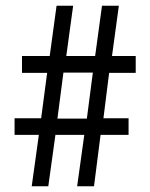

<svg xmlns="http://www.w3.org/2000/svg" viewBox="-20 -652 526 672"><path d="M31 -180V-238H124L145 -397H57V-456H154L178 -632H236L212 -456H313L337 -632H396L372 -456H455V-397H362L342 -238H430V-180H332L309 0H250L275 -180H174L149 0H91L116 -180ZM305 -398H202L181 -237H284Z"/></svg>

Font: Noto Sans Oriya ExtCond
Style: Regular
Weight: 400
Width: 2
Designer: Amélie Bonet and Sol Matas
Foundry: Google LLC
Version: Version 2.006; ttfautohint (v1.8.4.7-5d5b)